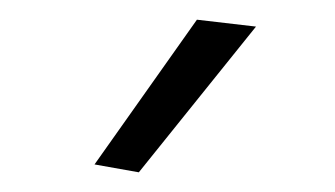

<svg xmlns="http://www.w3.org/2000/svg" viewBox="-20 -770 340 195"><path d="M240 -743 121 -595 76 -603 180 -750Z"/></svg>

Font: Antic
Style: Regular
Weight: 400
Version: Version 1.0002